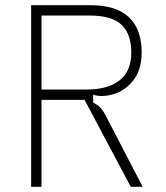

<svg xmlns="http://www.w3.org/2000/svg" viewBox="-20 -720 640 740"><path d="M100 -700H329Q428 -700 477 -653.5Q526 -607 526 -518Q526 -451 494 -410.5Q462 -370 417.5 -357Q373 -344 339 -355V-325L354 -316Q362 -311 370 -301.5Q378 -292 386 -277L530 0H484L306 -335H140V0H100ZM486 -518Q486 -589 448.5 -624.5Q411 -660 328 -660H140V-375H315Q395 -375 440.5 -410Q486 -445 486 -518Z"/></svg>

Font: Fliege Mono Thin
Style: Regular
Weight: 100
Version: Version 0.020;Glyphs 3.3 (3306)